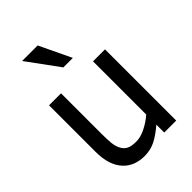

<svg xmlns="http://www.w3.org/2000/svg" viewBox="-242 -921 1040 1040"><g transform="rotate(-45 278.5 -401.0)"><path d="M491.3 0H399.5V-60.5Q356.9 -23.6 318.7 -4.1Q280.5 15.4 233.8 15.4Q198.5 15.4 166.9 3.6Q135.4 -8.2 111.8 -33.8Q88.2 -59 75.4 -97.7Q62.6 -136.4 62.6 -191.3V-545.6H154.4V-234.9Q154.4 -191.3 157.4 -162.8Q160.5 -134.4 171.8 -112.8Q183.1 -91.8 202.3 -82.1Q221.5 -72.3 257.9 -72.3Q291.3 -72.3 329.5 -91.3Q367.7 -110.3 399.5 -137.9V-545.6H491.3ZM335.4 -635.9H262.6L129.2 -818.5H248.2Z"/></g></svg>

Font: Myanmar Handwriting
Style: Regular
Weight: 400
Designer: Khon Soe Zaw Thu
Foundry: PaOh Unicode khonsoezawthu@gmail.com and @hotmail.com
Version: Version 1.30 November 9, 2016